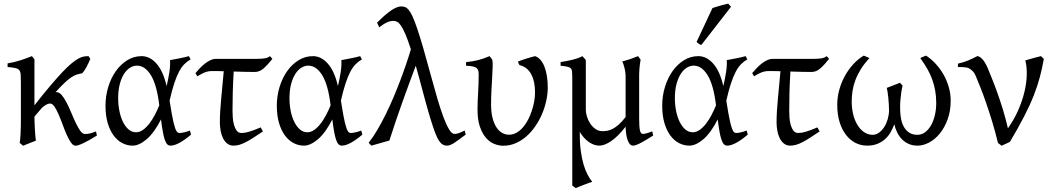

<svg xmlns="http://www.w3.org/2000/svg" viewBox="-20 -772 5697 1037"><path d="M503.4 -40Q483.4 -27.3 465.6 -17.3Q447.8 -7.3 432.6 0Q417.5 7.3 406.2 11.2Q395 15.1 388.7 15.1Q375.5 15.1 363.5 -1.7Q351.6 -18.6 340.3 -43.9Q329.1 -69.3 318.4 -98.9Q307.6 -128.4 296.6 -153.8Q285.6 -179.2 274.2 -196Q262.7 -212.9 250 -212.9Q241.2 -212.9 230 -206.8Q218.8 -200.7 207 -190.4L166 -142.1Q166 -127.9 166.7 -109.6Q167.5 -91.3 168.5 -72.8Q169.4 -54.2 170.9 -38.1Q172.4 -22 173.8 -12.2Q167.5 -9.8 158.7 -6.3Q149.9 -2.9 140.4 0.7Q130.9 4.4 121.6 8.3Q112.3 12.2 105 15.1L86.4 0Q87.9 -7.8 89.1 -20.8Q90.3 -33.7 91.1 -49.8Q91.8 -65.9 92.3 -84.7Q92.8 -103.5 92.8 -123V-328.6Q92.8 -355.5 91.6 -370.6Q90.3 -385.7 83.7 -393.6Q77.1 -401.4 62.5 -404.5Q47.9 -407.7 21 -410.2V-429.7Q39.1 -432.6 57.4 -437Q75.7 -441.4 92.8 -447Q109.9 -452.6 125 -458.3Q140.1 -463.9 152.3 -468.8L166 -452.1V-203.1Q214.8 -265.6 252.2 -309.6Q289.6 -353.5 317.6 -383.1Q345.7 -412.6 366.5 -429.7Q387.2 -446.8 403.3 -455.6Q419.4 -464.4 432.4 -466.6Q445.3 -468.8 458 -468.8Q461.4 -464.4 463.4 -460.9L466.8 -455.6Q467.3 -454.6 467.8 -454.1Q458 -430.2 446.5 -408.9Q435.1 -387.7 423.8 -376Q407.7 -373.5 394 -369.1Q380.4 -364.7 364.5 -354Q348.6 -343.3 328.6 -324.5Q308.6 -305.7 280.3 -274.4H284.7Q300.3 -274.4 314.2 -257.6Q328.1 -240.7 340.8 -215.8Q353.5 -190.9 365.7 -161.4Q377.9 -131.8 389.9 -106.9Q401.9 -82 413.8 -65.2Q425.8 -48.3 438.5 -48.3Q446.8 -48.3 453.6 -49.1Q460.4 -49.8 467.3 -51.5Q474.1 -53.2 481.4 -55.9Q488.8 -58.6 498.5 -62Z M714.8 -57.6Q733.9 -57.6 752 -70.3Q770 -83 786.1 -103.8Q802.2 -124.5 815.9 -150.6Q829.6 -176.8 840.3 -203.1Q827.1 -313.5 795.2 -365.5Q763.2 -417.5 719.7 -417.5Q701.2 -417.5 683.1 -406.7Q665 -396 650.6 -374Q636.2 -352.1 627.2 -318.8Q618.2 -285.6 618.2 -240.7Q618.2 -206.1 624.8 -173.1Q631.3 -140.1 643.8 -114.5Q656.2 -88.9 674.1 -73.2Q691.9 -57.6 714.8 -57.6ZM1009.3 -451.2Q990.7 -440.4 975.6 -425.3Q960.4 -410.2 947 -384.8Q933.6 -359.4 921.1 -321.8Q908.7 -284.2 896 -228.5Q902.3 -187.5 907.5 -158.7Q912.6 -129.9 917.2 -110.6Q921.9 -91.3 926 -79.8Q930.2 -68.4 934.1 -62.7Q938 -57.1 941.9 -55.4Q945.8 -53.7 949.7 -53.7Q957.5 -53.7 972.9 -56.9Q988.3 -60.1 1005.9 -66.9Q1006.8 -62.5 1008.3 -57.6Q1009.8 -52.7 1011.7 -44.9Q978 -16.1 949.7 -0.7Q921.4 14.6 900.9 14.6Q890.6 14.6 883.3 7.3Q876 0 870.1 -16.6Q864.3 -33.2 859.4 -60.3Q854.5 -87.4 849.6 -127Q812.5 -54.2 771.7 -19.8Q731 14.6 696.8 14.6Q667.5 14.6 640.9 1Q614.3 -12.7 594 -39.8Q573.7 -66.9 561.8 -107.4Q549.8 -147.9 549.8 -201.2Q549.8 -253.9 564.7 -302.5Q579.6 -351.1 605.7 -387.9Q631.8 -424.8 667.5 -446.8Q703.1 -468.8 745.1 -468.8Q789.6 -468.8 825.4 -428.2Q861.3 -387.7 879.9 -307.1Q889.2 -346.2 894.8 -382.6Q900.4 -418.9 898.4 -447.3Q909.2 -449.2 921.9 -451.7Q934.6 -454.1 948.2 -456.8Q961.9 -459.5 975.1 -462.4Q988.3 -465.3 1000 -468.8Q1003.9 -463.4 1005.4 -459Q1006.8 -454.6 1009.3 -451.2Z M1399.9 -62Q1372.1 -43.5 1349.9 -29.1Q1327.6 -14.6 1308.8 -4.9Q1290 4.9 1273.7 9.8Q1257.3 14.6 1241.7 14.6Q1221.2 14.6 1207 3.2Q1192.9 -8.3 1184.1 -26.4Q1175.3 -44.4 1171.4 -66.9Q1167.5 -89.4 1167.5 -111.3Q1167.5 -168 1174.6 -238Q1181.6 -308.1 1188.5 -387.2Q1175.8 -387.7 1164.8 -387.9Q1153.8 -388.2 1145 -388.2H1125Q1105 -388.2 1087.6 -381.6Q1070.3 -375 1045.9 -359.9L1035.6 -377Q1047.4 -391.1 1060.5 -404.8Q1073.7 -418.5 1087.9 -429.4Q1102.1 -440.4 1117.2 -447.3Q1132.3 -454.1 1147.9 -454.1H1366.7Q1391.1 -454.1 1408.9 -456.8Q1426.8 -459.5 1438 -468.8L1451.2 -454.1Q1426.3 -422.4 1404.1 -402.8Q1381.8 -383.3 1356.4 -383.3Q1335.4 -383.3 1304.9 -384Q1274.4 -384.8 1242.2 -385.7Q1238.3 -321.3 1237.1 -269Q1235.8 -216.8 1235.8 -175.3Q1235.8 -159.7 1237.1 -138.7Q1238.3 -117.7 1243.4 -98.9Q1248.5 -80.1 1258.1 -66.9Q1267.6 -53.7 1284.7 -53.7Q1293.9 -53.7 1304 -55.4Q1314 -57.1 1326.2 -60.8Q1338.4 -64.5 1353.5 -70.1Q1368.7 -75.7 1388.2 -84Z M1640.1 -57.6Q1659.2 -57.6 1677.2 -70.3Q1695.3 -83 1711.4 -103.8Q1727.5 -124.5 1741.2 -150.6Q1754.9 -176.8 1765.6 -203.1Q1752.4 -313.5 1720.5 -365.5Q1688.5 -417.5 1645 -417.5Q1626.5 -417.5 1608.4 -406.7Q1590.3 -396 1575.9 -374Q1561.5 -352.1 1552.5 -318.8Q1543.5 -285.6 1543.5 -240.7Q1543.5 -206.1 1550 -173.1Q1556.6 -140.1 1569.1 -114.5Q1581.5 -88.9 1599.4 -73.2Q1617.2 -57.6 1640.1 -57.6ZM1934.6 -451.2Q1916 -440.4 1900.9 -425.3Q1885.7 -410.2 1872.3 -384.8Q1858.9 -359.4 1846.4 -321.8Q1834 -284.2 1821.3 -228.5Q1827.6 -187.5 1832.8 -158.7Q1837.9 -129.9 1842.5 -110.6Q1847.2 -91.3 1851.3 -79.8Q1855.5 -68.4 1859.4 -62.7Q1863.3 -57.1 1867.2 -55.4Q1871.1 -53.7 1875 -53.7Q1882.8 -53.7 1898.2 -56.9Q1913.6 -60.1 1931.2 -66.9Q1932.1 -62.5 1933.6 -57.6Q1935.1 -52.7 1937 -44.9Q1903.3 -16.1 1875 -0.7Q1846.7 14.6 1826.2 14.6Q1815.9 14.6 1808.6 7.3Q1801.3 0 1795.4 -16.6Q1789.6 -33.2 1784.7 -60.3Q1779.8 -87.4 1774.9 -127Q1737.8 -54.2 1697 -19.8Q1656.2 14.6 1622.1 14.6Q1592.8 14.6 1566.2 1Q1539.6 -12.7 1519.3 -39.8Q1499 -66.9 1487.1 -107.4Q1475.1 -147.9 1475.1 -201.2Q1475.1 -253.9 1490 -302.5Q1504.9 -351.1 1531 -387.9Q1557.1 -424.8 1592.8 -446.8Q1628.4 -468.8 1670.4 -468.8Q1714.8 -468.8 1750.7 -428.2Q1786.6 -387.7 1805.2 -307.1Q1814.5 -346.2 1820.1 -382.6Q1825.7 -418.9 1823.7 -447.3Q1834.5 -449.2 1847.2 -451.7Q1859.9 -454.1 1873.5 -456.8Q1887.2 -459.5 1900.4 -462.4Q1913.6 -465.3 1925.3 -468.8Q1929.2 -463.4 1930.7 -459Q1932.1 -454.6 1934.6 -451.2Z M2495.1 -44.9Q2458.5 -17.1 2434.8 -1.2Q2411.1 14.6 2394.5 14.6Q2381.3 14.6 2370.8 8.5Q2360.4 2.4 2350.3 -12.9Q2340.3 -28.3 2330.1 -55.4Q2319.8 -82.5 2306.9 -124.3Q2293.9 -166 2277.8 -224.9Q2261.7 -283.7 2240.7 -362.8L2225.6 -417Q2207 -368.2 2189.5 -320.3Q2171.9 -272.5 2154.3 -223.1Q2136.7 -173.8 2118.9 -121.8Q2101.1 -69.8 2083 -12.7Q2073.2 -10.3 2060.3 -6.6Q2047.4 -2.9 2033.7 1Q2020 4.9 2007.3 8.5Q1994.6 12.2 1985.8 14.6L1971.2 -1Q1995.1 -31.2 2018.1 -70.3Q2041 -109.4 2062.7 -153.3Q2084.5 -197.3 2104.5 -244.4Q2124.5 -291.5 2141.8 -337.4Q2159.2 -383.3 2173.8 -426.3Q2188.5 -469.2 2199.2 -505.4Q2183.1 -555.7 2170.2 -585.9Q2157.2 -616.2 2146.2 -632.6Q2135.3 -648.9 2125.2 -654.1Q2115.2 -659.2 2105 -659.2Q2087.9 -659.2 2070.1 -651.1Q2052.2 -643.1 2028.3 -624.5L2016.6 -649.4Q2041 -674.3 2060.8 -691.2Q2080.6 -708 2096.4 -718.3Q2112.3 -728.5 2124.8 -732.9Q2137.2 -737.3 2147.5 -737.3Q2158.7 -737.3 2168.5 -733.6Q2178.2 -730 2188.2 -717.5Q2198.2 -705.1 2209 -681.4Q2219.7 -657.7 2233.4 -617.4Q2247.1 -577.1 2264.4 -517.8Q2281.7 -458.5 2304.2 -375Q2323.7 -302.7 2341.3 -242.7Q2358.9 -182.6 2375 -139.6Q2391.1 -96.7 2405.8 -72.8Q2420.4 -48.8 2434.1 -48.8Q2439.9 -48.8 2444.8 -49.6Q2449.7 -50.3 2455.8 -52.2Q2461.9 -54.2 2470 -57.9Q2478 -61.5 2490.2 -66.9Z M2938.5 -296.4Q2938 -262.2 2929.9 -225.8Q2921.9 -189.5 2907 -155Q2892.1 -120.6 2870.8 -89.6Q2849.6 -58.6 2823 -35.4Q2796.4 -12.2 2764.9 1.5Q2733.4 15.1 2698.2 15.1Q2674.8 15.1 2649.9 5.4Q2625 -4.4 2605 -27.3Q2585 -50.3 2572 -87.6Q2559.1 -125 2559.1 -180.2Q2559.1 -206.1 2560.1 -228.3Q2561 -250.5 2562.3 -272.5Q2563.5 -294.4 2564.5 -317.4Q2565.4 -340.3 2565.4 -367.2Q2565.4 -380.4 2563.5 -389.4Q2561.5 -398.4 2554.4 -404.3Q2547.4 -410.2 2533.9 -413.1Q2520.5 -416 2497.1 -417V-436.5Q2530.8 -439.5 2561 -447Q2591.3 -454.6 2624.5 -468.8L2638.7 -449.7Q2641.6 -437 2640.9 -413.1Q2640.1 -389.2 2638.4 -357.2Q2636.7 -325.2 2634.5 -287.1Q2632.3 -249 2632.3 -209Q2632.3 -165.5 2640.4 -134.5Q2648.4 -103.5 2661.9 -83.5Q2675.3 -63.5 2692.6 -54Q2710 -44.4 2729 -44.4Q2751 -44.4 2770 -55.4Q2789.1 -66.4 2804.7 -84.5Q2820.3 -102.5 2832.3 -125.7Q2844.2 -148.9 2852.5 -174.1Q2860.8 -199.2 2865.2 -224.1Q2869.6 -249 2869.6 -270Q2870.1 -299.8 2865 -325.2Q2859.9 -350.6 2849.6 -370.1Q2839.4 -389.6 2823.2 -402.6Q2807.1 -415.5 2785.6 -420.4L2776.9 -439Q2786.1 -442.9 2798.1 -447.3Q2810.1 -451.7 2823 -455.6Q2835.9 -459.5 2848.1 -462.9Q2860.4 -466.3 2869.6 -468.8Q2885.3 -463.9 2897.9 -450Q2910.6 -436 2919.7 -414.1Q2928.7 -392.1 2933.6 -362.5Q2938.5 -333 2938.5 -296.4Z M3507.8 -40Q3493.2 -30.8 3477.5 -21.2Q3461.9 -11.7 3447.3 -3.7Q3432.6 4.4 3420.2 9.5Q3407.7 14.6 3399.4 14.6Q3389.2 14.6 3381.8 6.3Q3374.5 -2 3369.6 -15.9Q3364.7 -29.8 3362.1 -48.3Q3359.4 -66.9 3358.9 -87.9Q3319.3 -36.6 3282.5 -11Q3245.6 14.6 3217.3 14.6Q3188.5 14.6 3160.6 -4.9Q3132.8 -24.4 3111.3 -59.6V-56.6Q3110.8 -2.4 3116.5 40.3Q3122.1 83 3131.6 115.5Q3141.1 147.9 3153.6 171.4Q3166 194.8 3178.7 210Q3171.4 212.4 3158.9 216.8Q3146.5 221.2 3133.1 226.3Q3119.6 231.4 3107.7 236.3Q3095.7 241.2 3089.8 244.1L3070.8 230V-356.9Q3070.8 -376 3069.6 -386.7Q3068.4 -397.5 3062.3 -403.3Q3056.2 -409.2 3043.5 -411.9Q3030.8 -414.6 3007.8 -417V-436.5Q3026.9 -439.9 3042.7 -442.9Q3058.6 -445.8 3072.8 -449.5Q3086.9 -453.1 3099.9 -457.5Q3112.8 -461.9 3125.5 -468.8L3127.4 -466.3Q3129.9 -463.9 3132.8 -460.7Q3135.7 -457.5 3138.9 -453.9Q3142.1 -450.2 3144 -447.8V-178.7Q3144 -161.6 3150.4 -141.6Q3156.7 -121.6 3168.2 -104.2Q3179.7 -86.9 3196.3 -75.2Q3212.9 -63.5 3233.4 -63.5Q3246.6 -63.5 3260.5 -65.9Q3274.4 -68.4 3289.8 -76.4Q3305.2 -84.5 3322.3 -99.6Q3339.4 -114.7 3358.9 -140.1V-365.2Q3358.9 -373 3357.2 -384Q3355.5 -395 3352.8 -405.8Q3350.1 -416.5 3346.9 -425.8Q3343.8 -435.1 3340.3 -439.5Q3361.8 -445.3 3384 -452.9Q3406.2 -460.4 3426.3 -468.8L3439.9 -449.7Q3438 -437 3435.5 -419.2Q3433.1 -401.4 3432.1 -370.6V-130.9Q3432.1 -85.4 3436.5 -67.1Q3440.9 -48.8 3451.2 -48.8Q3461.9 -48.8 3474.4 -52.5Q3486.8 -56.2 3502.9 -62.5Z M3721.7 -57.6Q3740.7 -57.6 3758.8 -70.3Q3776.9 -83 3793 -103.8Q3809.1 -124.5 3822.8 -150.6Q3836.4 -176.8 3847.2 -203.1Q3834 -313.5 3802 -365.5Q3770 -417.5 3726.6 -417.5Q3708 -417.5 3689.9 -406.7Q3671.9 -396 3657.5 -374Q3643.1 -352.1 3634 -318.8Q3625 -285.6 3625 -240.7Q3625 -206.1 3631.6 -173.1Q3638.2 -140.1 3650.6 -114.5Q3663.1 -88.9 3680.9 -73.2Q3698.7 -57.6 3721.7 -57.6ZM4016.1 -451.2Q3997.6 -440.4 3982.4 -425.3Q3967.3 -410.2 3953.9 -384.8Q3940.4 -359.4 3928 -321.8Q3915.5 -284.2 3902.8 -228.5Q3909.2 -187.5 3914.3 -158.7Q3919.4 -129.9 3924.1 -110.6Q3928.7 -91.3 3932.9 -79.8Q3937 -68.4 3940.9 -62.7Q3944.8 -57.1 3948.7 -55.4Q3952.6 -53.7 3956.5 -53.7Q3964.4 -53.7 3979.7 -56.9Q3995.1 -60.1 4012.7 -66.9Q4013.7 -62.5 4015.1 -57.6Q4016.6 -52.7 4018.6 -44.9Q3984.9 -16.1 3956.5 -0.7Q3928.2 14.6 3907.7 14.6Q3897.5 14.6 3890.1 7.3Q3882.8 0 3877 -16.6Q3871.1 -33.2 3866.2 -60.3Q3861.3 -87.4 3856.4 -127Q3819.3 -54.2 3778.6 -19.8Q3737.8 14.6 3703.6 14.6Q3674.3 14.6 3647.7 1Q3621.1 -12.7 3600.8 -39.8Q3580.6 -66.9 3568.6 -107.4Q3556.6 -147.9 3556.6 -201.2Q3556.6 -253.9 3571.5 -302.5Q3586.4 -351.1 3612.5 -387.9Q3638.7 -424.8 3674.3 -446.8Q3710 -468.8 3752 -468.8Q3796.4 -468.8 3832.3 -428.2Q3868.2 -387.7 3886.7 -307.1Q3896 -346.2 3901.6 -382.6Q3907.2 -418.9 3905.3 -447.3Q3916 -449.2 3928.7 -451.7Q3941.4 -454.1 3955.1 -456.8Q3968.8 -459.5 3981.9 -462.4Q3995.1 -465.3 4006.8 -468.8Q4010.7 -463.4 4012.2 -459Q4013.7 -454.6 4016.1 -451.2ZM3768.1 -529.3Q3764.2 -530.3 3761.2 -531.5Q3758.3 -532.7 3755.4 -534.7Q3752.4 -536.6 3749.5 -539.1Q3746.6 -541.5 3742.2 -545.4L3828.1 -728.5Q3835.9 -731.4 3846.7 -734.6Q3857.4 -737.8 3869.1 -741.2Q3880.9 -744.6 3892.3 -747.3Q3903.8 -750 3913.1 -752.4L3928.2 -735.4Z M4406.7 -62Q4378.9 -43.5 4356.7 -29.1Q4334.5 -14.6 4315.7 -4.9Q4296.9 4.9 4280.5 9.8Q4264.2 14.6 4248.5 14.6Q4228 14.6 4213.9 3.2Q4199.7 -8.3 4190.9 -26.4Q4182.1 -44.4 4178.2 -66.9Q4174.3 -89.4 4174.3 -111.3Q4174.3 -168 4181.4 -238Q4188.5 -308.1 4195.3 -387.2Q4182.6 -387.7 4171.6 -387.9Q4160.6 -388.2 4151.9 -388.2H4131.8Q4111.8 -388.2 4094.5 -381.6Q4077.1 -375 4052.7 -359.9L4042.5 -377Q4054.2 -391.1 4067.4 -404.8Q4080.6 -418.5 4094.7 -429.4Q4108.9 -440.4 4124 -447.3Q4139.2 -454.1 4154.8 -454.1H4373.5Q4397.9 -454.1 4415.8 -456.8Q4433.6 -459.5 4444.8 -468.8L4458 -454.1Q4433.1 -422.4 4410.9 -402.8Q4388.7 -383.3 4363.3 -383.3Q4342.3 -383.3 4311.8 -384Q4281.2 -384.8 4249 -385.7Q4245.1 -321.3 4243.9 -269Q4242.7 -216.8 4242.7 -175.3Q4242.7 -159.7 4243.9 -138.7Q4245.1 -117.7 4250.2 -98.9Q4255.4 -80.1 4264.9 -66.9Q4274.4 -53.7 4291.5 -53.7Q4300.8 -53.7 4310.8 -55.4Q4320.8 -57.1 4333 -60.8Q4345.2 -64.5 4360.4 -70.1Q4375.5 -75.7 4395 -84Z M5114.7 -229Q5114.7 -172.4 5098.1 -127.2Q5081.5 -82 5055.7 -50.5Q5029.8 -19 4998 -2.2Q4966.3 14.6 4936 14.6Q4908.7 14.6 4887.5 5.1Q4866.2 -4.4 4850.8 -20.5Q4835.4 -36.6 4825.4 -57.4Q4815.4 -78.1 4810.1 -100.6Q4802.2 -79.1 4790.5 -58.3Q4778.8 -37.6 4761.2 -21.5Q4743.7 -5.4 4719.7 4.6Q4695.8 14.6 4663.6 14.6Q4629.9 14.6 4600.6 -0.2Q4571.3 -15.1 4549.3 -43.5Q4527.3 -71.8 4514.6 -112.8Q4502 -153.8 4502 -206.5Q4502 -246.1 4512.5 -285.2Q4522.9 -324.2 4542 -359.4Q4561 -394.5 4587.2 -423.6Q4613.3 -452.6 4645 -471.7Q4647 -470.7 4651.4 -469Q4655.8 -467.3 4660.4 -465.3Q4665 -463.4 4669.4 -461.4Q4673.8 -459.5 4675.8 -458Q4648.4 -428.7 4630.1 -399.4Q4611.8 -370.1 4600.6 -340.8Q4589.4 -311.5 4584.7 -282.2Q4580.1 -252.9 4580.1 -223.6Q4580.1 -189 4587.6 -156.5Q4595.2 -124 4609.9 -99.1Q4624.5 -74.2 4645.8 -59.1Q4667 -43.9 4693.8 -43.9Q4711.4 -43.9 4727.3 -55.4Q4743.2 -66.9 4755.1 -85.2Q4767.1 -103.5 4774.2 -127Q4781.2 -150.4 4781.7 -174.3Q4781.7 -192.4 4780.5 -210.9Q4779.3 -229.5 4777.6 -246.3Q4775.9 -263.2 4773.7 -276.6Q4771.5 -290 4769.5 -297.4Q4790.5 -305.2 4807.9 -312Q4825.2 -318.8 4840.8 -325.2Q4842.8 -322.8 4845.2 -320.1Q4847.7 -317.4 4850.1 -314.9Q4852.5 -312.5 4855 -309.6Q4850.6 -292.5 4847.7 -272Q4845.2 -254.4 4843 -230Q4840.8 -205.6 4841.8 -177.2Q4842.3 -152.8 4846.9 -128.9Q4851.6 -105 4862.3 -86.2Q4873 -67.4 4890.6 -55.7Q4908.2 -43.9 4935.1 -43.9Q4958.5 -43.9 4977.3 -58.3Q4996.1 -72.8 5009.3 -96.4Q5022.5 -120.1 5029.5 -151.1Q5036.6 -182.1 5036.6 -215.3Q5036.6 -250.5 5031.2 -281.5Q5025.9 -312.5 5015.4 -341.8Q5004.9 -371.1 4988.8 -399.4Q4972.7 -427.7 4950.7 -458Q4952.6 -459.5 4957 -461.7Q4961.4 -463.9 4966.1 -465.6Q4970.7 -467.3 4974.9 -469Q4979 -470.7 4981.4 -471.7Q5008.3 -454.6 5032.5 -428.7Q5056.6 -402.8 5075 -371.1Q5093.3 -339.4 5104 -303Q5114.7 -266.6 5114.7 -229Z M5617.7 -453.6Q5608.9 -403.8 5596.4 -356.4Q5584 -309.1 5563.5 -256.8Q5543 -204.6 5511.7 -143.8Q5480.5 -83 5434.6 -5.9Q5426.8 -1.5 5412.8 4.6Q5398.9 10.7 5389.6 15.1L5370.1 0Q5355.5 -60.5 5338.4 -116.5Q5321.3 -172.4 5304.9 -219.5Q5288.6 -266.6 5273.9 -303.2Q5259.3 -339.8 5249.5 -362.8Q5242.2 -379.9 5231 -390.1Q5219.7 -400.4 5210.9 -404.3Q5205.6 -406.7 5195.8 -408Q5186 -409.2 5176.8 -409.7Q5165.5 -410.2 5153.8 -409.7V-428.2Q5184.6 -435.1 5210.4 -446Q5236.3 -457 5257.8 -468.8Q5269 -468.8 5283.7 -454.8Q5298.3 -440.9 5314 -405.8Q5321.8 -386.7 5335.4 -353.3Q5349.1 -319.8 5364.7 -276.6Q5380.4 -233.4 5396 -182.9Q5411.6 -132.3 5423.8 -79.1Q5457.5 -126.5 5479.7 -177.5Q5502 -228.5 5513.4 -277.3Q5524.9 -326.2 5525.6 -369.6Q5526.4 -413.1 5517.6 -445.8Q5540 -452.6 5561.3 -458.3Q5582.5 -463.9 5602.1 -468.8Q5606 -466.3 5610.6 -461.2Q5615.2 -456.1 5617.7 -453.6Z"/></svg>

Font: Noto Serif Devanagari
Style: Bold
Weight: 700
Designer: Monotype Design Team
Foundry: Monotype Imaging Inc.
Version: Version 1.01